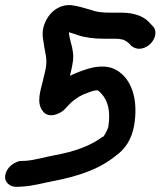

<svg xmlns="http://www.w3.org/2000/svg" viewBox="-20 -696 622 744"><path d="M1 -20C-6 9 18 30 47 28L65 27C109 25 150 12 190 5C275 -12 358 -36 427 -91C465 -118 490 -155 500 -211C513 -291 500 -362 456 -406C440 -420 416 -440 372 -438C340 -438 302 -424 280 -415C270 -411 260 -407 251 -402L255 -419C261 -446 267 -472 262 -497C259 -523 249 -543 247 -571C256 -568 269 -565 281 -560C311 -550 345 -546 382 -546H426C438 -546 445 -545 453 -543H455C459 -542 473 -535 481 -527L488 -519C497 -511 509 -507 519 -507C548 -507 575 -531 581 -558C585 -576 579 -588 571 -596L564 -603C540 -633 501 -647 449 -647H405C375 -647 349 -650 333 -658H331C309 -664 283 -673 256 -676H255C214 -679 178 -655 159 -618C140 -581 145 -554 149 -531C155 -486 166 -468 155 -420L145 -378C137 -345 120 -297 146 -265C169 -235 211 -255 227 -269C229 -271 247 -290 247 -290C258 -303 284 -322 303 -330C320 -337 344 -346 353 -346H358C359 -346 365 -342 373 -333C398 -306 409 -266 400 -206C396 -189 379 -160 376 -165C331 -131 267 -108 194 -95C152 -87 116 -76 82 -73L56 -72L53 -71C31 -65 7 -47 1 -20Z"/></svg>

Font: Stray Cat
Style: ExBlkObl
Weight: 1000
Version: Version 1.0